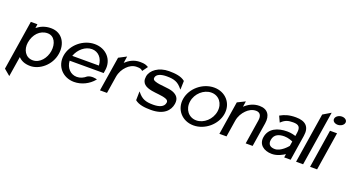

<svg xmlns="http://www.w3.org/2000/svg" viewBox="-56 -1288 3872 2127"><g transform="rotate(20 1880.0 -225.0)"><path d="M9 134 82 195 120 -43C149 -12 192 11 261 11C368 11 492 -83 514 -225C533 -343 474 -462 336 -462C266 -462 213 -437 172 -404L179 -451H101ZM148 -224C164 -323 230 -396 320 -396C400 -396 439 -315 425 -224C412 -140 350 -58 266 -58C177 -58 135 -140 148 -224Z M570 -226C549 -95 643 11 777 11C865 11 949 -32 1002 -96L1007 -102L1000 -104C1000 -104 940 -121 897 -97H896C864 -69 827 -52 787 -52C712 -52 657 -111 652 -194H1053L1059 -231C1079 -360 986 -462 852 -462C718 -462 591 -357 570 -226ZM661 -254C691 -338 765 -399 842 -399C918 -399 972 -338 975 -254Z M1080 0H1163L1195 -201C1204 -257 1231 -301 1262 -332C1289 -360 1328 -384 1374 -384C1419 -384 1426 -378 1442 -365L1446 -362L1491 -424L1487 -427C1462 -439 1450 -448 1392 -448C1319 -448 1264 -415 1223 -376L1235 -455L1145 -408Z M1507 -319C1493 -232 1554 -205 1622 -192C1675 -182 1745 -181 1789 -165C1810 -158 1825 -147 1821 -123C1813 -72 1759 -52 1687 -52C1599 -52 1554 -69 1505 -129L1496 -139L1494 -35L1495 -34C1540 3 1610 11 1683 11C1834 11 1899 -61 1912 -143C1923 -211 1888 -243 1844 -262C1784 -287 1688 -279 1627 -301C1607 -308 1594 -316 1597 -338C1604 -382 1659 -399 1724 -399C1812 -399 1857 -382 1906 -322L1915 -312L1918 -416L1916 -417C1871 -454 1801 -462 1728 -462C1607 -462 1519 -396 1507 -319Z M1978 -226C1957 -95 2051 11 2185 11C2319 11 2445 -95 2466 -226C2487 -357 2394 -462 2260 -462C2126 -462 1999 -357 1978 -226ZM2060 -226C2075 -323 2161 -399 2250 -399C2339 -399 2399 -323 2384 -226C2369 -129 2284 -52 2195 -52C2106 -52 2045 -129 2060 -226Z M2488 0H2572L2603 -196C2612 -252 2640 -296 2671 -327C2698 -355 2737 -379 2783 -379C2834 -379 2852 -341 2843 -286L2798 0H2880L2925 -283C2940 -378 2899 -443 2801 -443C2728 -443 2672 -410 2631 -371L2641 -438L2550 -393Z M2959 -132C2945 -45 3010 11 3109 11C3175 11 3234 -25 3258 -41L3252 0H3328L3375 -298C3393 -409 3338 -462 3223 -462C3142 -462 3091 -444 3045 -418L3041 -416L3074 -345L3079 -350C3120 -389 3155 -399 3213 -399C3280 -399 3304 -375 3293 -304L3287 -265C3273 -270 3232 -282 3186 -282C3076 -282 2976 -241 2959 -132ZM3046 -132C3057 -201 3113 -220 3176 -220C3221 -220 3265 -201 3276 -196L3267 -141C3258 -130 3191 -51 3122 -51C3069 -51 3037 -76 3046 -132Z M3392 0H3475L3577 -645L3485 -590Z M3625 -593C3620 -563 3649 -542 3684 -542C3719 -542 3754 -563 3759 -593C3764 -623 3735 -644 3700 -644C3665 -644 3630 -623 3625 -593ZM3557 0H3640L3711 -451H3628Z"/></g></svg>

Font: Charger Sport
Style: DfBdObl
Weight: 400
Designer: Jasper
Foundry: Cannot Into Space Fonts
Version: Version 1.1